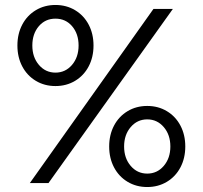

<svg xmlns="http://www.w3.org/2000/svg" viewBox="-20 -736 815 772"><path d="M597 -700H675L175 0H100ZM419 -147Q419 -194 438.5 -231Q458 -268 493 -289Q528 -310 572 -310Q616 -310 651 -289Q686 -268 705.5 -231Q725 -194 725 -147Q725 -100 705.5 -63Q686 -26 651 -5Q616 16 572 16Q528 16 493 -5Q458 -26 438.5 -63Q419 -100 419 -147ZM665 -147Q665 -194 638.5 -225Q612 -256 572 -256Q532 -256 505.5 -225Q479 -194 479 -147Q479 -100 505.5 -69Q532 -38 572 -38Q612 -38 638.5 -69Q665 -100 665 -147ZM50 -553Q50 -600 69.5 -637Q89 -674 124 -695Q159 -716 203 -716Q247 -716 282 -695Q317 -674 336.5 -637Q356 -600 356 -553Q356 -506 336.5 -469Q317 -432 282 -411Q247 -390 203 -390Q159 -390 124 -411Q89 -432 69.5 -469Q50 -506 50 -553ZM296 -553Q296 -600 270 -630.5Q244 -661 203 -661Q162 -661 136 -630.5Q110 -600 110 -553Q110 -506 136.5 -475Q163 -444 203 -444Q243 -444 269.5 -475Q296 -506 296 -553Z"/></svg>

Font: Oak Sans Light
Style: Regular
Weight: 400
Designer: Erik Kennedy, Walven
Foundry: Erik Kennedy, Walven
Version: Version 1.100;Glyphs 3.1.2 (3151)